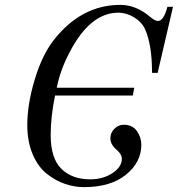

<svg xmlns="http://www.w3.org/2000/svg" viewBox="-20 -750 730 788"><path d="M92 -237Q92 -322 122.5 -423.5Q153 -525 201 -586Q314 -730 474 -730Q538 -730 596 -681Q616 -664 628 -664Q652 -664 667 -722H690L627 -451H604Q604 -569 574 -633Q561 -660 530 -679Q499 -698 466 -698Q350 -698 266 -536Q228 -465 213 -390H531L525 -358H206Q188 -270 188 -196Q188 -100 232 -57Q276 -14 350 -14Q403 -14 441.5 -39.5Q480 -65 480 -98Q480 -117 459 -135Q433 -157 433 -182Q433 -205 449.5 -221.5Q466 -238 488 -238Q524 -238 542 -212Q560 -186 560 -156Q560 -84 497 -33Q434 18 325 18Q286 18 247.5 5Q209 -8 173 -36Q137 -64 114.5 -116Q92 -168 92 -237Z"/></svg>

Font: Old Standard TT
Style: Italic
Weight: 400
Italic angle: -15.2°
Designer: Alexey Kryukov <alexios@thessalonica.org.ru>
Version: Version 2.2